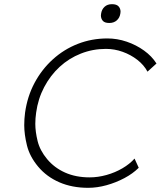

<svg xmlns="http://www.w3.org/2000/svg" viewBox="-20 -889 769 919"><path d="M402 10Q325 10 264 -16.5Q203 -43 162.5 -91.5Q122 -140 109 -193Q96 -246 96 -290Q96 -319 100 -350Q111 -428 145.5 -492.5Q180 -557 233 -605Q286 -653 352.5 -679Q419 -705 494 -705Q541 -705 586.5 -689.5Q632 -674 669.5 -647Q707 -620 729 -585L686 -546Q669 -578 637.5 -602.5Q606 -627 567 -641Q528 -655 487 -655Q424 -655 367 -632.5Q310 -610 265.5 -569Q221 -528 191.5 -472Q162 -416 153 -350Q149 -322 149 -296Q149 -259 160 -214Q171 -169 205.5 -127.5Q240 -86 291.5 -63Q343 -40 409 -40Q449 -40 490 -51.5Q531 -63 566 -83.5Q601 -104 624 -130L644 -86Q616 -58 575.5 -36.5Q535 -15 490 -2.5Q445 10 402 10ZM503 -779Q481 -779 472 -789.5Q463 -800 463 -815Q463 -819 464 -824Q467 -844 480.5 -856.5Q494 -869 516 -869Q538 -869 547.5 -858.5Q557 -848 557 -833Q557 -829 556 -824Q553 -804 539 -791.5Q525 -779 503 -779Z"/></svg>

Font: Lexend ExtLt
Style: Italic
Weight: 250
Italic angle: -8.13011°
Designer: Bonnie Shaver-Troup, Thomas Jockin
Foundry: Lexend
Version: Version 1.007